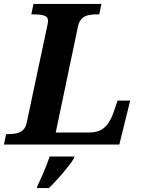

<svg xmlns="http://www.w3.org/2000/svg" viewBox="-43 -734 717 975"><path d="M-23 0 -12 -53H1Q22 -53 41 -57Q60 -61 74 -74Q88 -87 93 -113L195 -593Q198 -607 199.5 -615Q201 -623 201 -627Q201 -649 181 -655Q161 -661 129 -661H116L127 -714H472L461 -661H448Q426 -661 406.5 -657Q387 -653 373 -640Q359 -627 353 -600L240 -61H407Q444 -61 467.5 -73Q491 -85 507.5 -109.5Q524 -134 536 -170L554 -223H618L563 0ZM148 208Q165 173 181 135Q197 97 209 61H335L332 71Q322 87 307.5 106Q293 125 276 145Q259 165 241 184.5Q223 204 205 221H145Z"/></svg>

Font: Noto Serif
Style: Italic
Weight: 400
Italic angle: -12°
Designer: Monotype Design Team
Foundry: Monotype Imaging Inc.
Version: Version 2.013